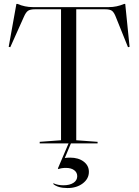

<svg xmlns="http://www.w3.org/2000/svg" viewBox="-20 -726 703 972"><path d="M249 205 251 202Q273 212 301 212Q333 212 352 199.5Q371 187 371 166Q371 147 355.5 135.5Q340 124 314 124Q291 124 276 130L273 127L327 0H181V-8L289 -16V-679H157Q133 -679 122 -671.5Q111 -664 101 -641L32 -487L24 -489L63 -706H69Q106 -690 146 -690H531Q571 -690 608 -706H614L636 -489L628 -487L566 -641Q557 -664 546.5 -671.5Q536 -679 512 -679H366V-16L474 -8V0H339L308 74Q317 72 335 72Q377 72 403.5 92Q430 112 430 144Q430 179 399 202.5Q368 226 322 226Q273 226 249 205Z"/></svg>

Font: Libre Caslon Display
Style: Regular
Weight: 400
Designer: Pablo Impallari, Rodrigo Fuenzalida
Foundry: Pablo Impallari, Rodrigo Fuenzalida
Version: Version 1.002